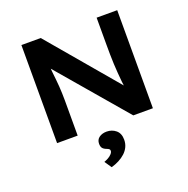

<svg xmlns="http://www.w3.org/2000/svg" viewBox="-165 -856 1262 1288"><g transform="rotate(-20 466.5 -211.5)"><path d="M125 0V-700H263L706 -177H682Q677 -210 674 -241.5Q671 -273 668.5 -304.5Q666 -336 664.5 -368.5Q663 -401 662.5 -435.5Q662 -470 662 -509V-700H809V0H669L218 -528L252 -527Q255 -490 258 -459.5Q261 -429 264 -403Q267 -377 268.5 -352.5Q270 -328 271 -303.5Q272 -279 272 -252V0ZM414 277 380 227Q394 222 409 214Q424 206 435 194Q446 182 446 171Q446 163 440.5 158.5Q435 154 424 150Q405 143 396.5 132Q388 121 388 101Q388 72 409.5 56.5Q431 41 463 41Q501 41 528.5 64Q556 87 556 132Q556 160 545 183Q534 206 514.5 224Q495 242 469 255.5Q443 269 414 277Z"/></g></svg>

Font: Lexend Exa SemiBold
Style: Regular
Weight: 600
Designer: Bonnie Shaver-Troup, Thomas Jockin
Foundry: Lexend
Version: Version 1.007